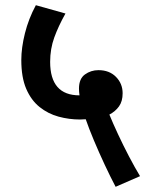

<svg xmlns="http://www.w3.org/2000/svg" viewBox="-20 -652 559 739"><path d="M425 67Q405 29 383 -18Q361 -65 341.5 -111.5Q322 -158 310 -193Q299 -192 288 -192Q246 -192 205.5 -203Q165 -214 132.5 -240Q100 -266 81 -310Q62 -354 62 -421Q62 -468 76 -524Q90 -580 118 -632L232 -600Q205 -552 189 -508Q173 -464 173 -414Q173 -285 286 -285Q284 -299 284 -311Q284 -349 307 -365.5Q330 -382 359 -382Q401 -382 426.5 -356Q452 -330 452 -293Q452 -262 438 -242.5Q424 -223 401 -211Q414 -179 434 -136Q454 -93 476.5 -50Q499 -7 519 26Z"/></svg>

Font: Noto Sans SemiCondensed SemiBold
Style: Regular
Weight: 600
Width: 4
Designer: Monotype Design Team
Foundry: Monotype Imaging Inc.
Version: Version 2.013; ttfautohint (v1.8.4.7-5d5b)